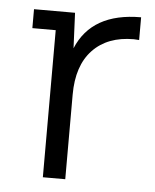

<svg xmlns="http://www.w3.org/2000/svg" viewBox="-44 -568 489 606"><g transform="rotate(5 200.5 -265.0)"><path d="M175 -414Q223 -530 379 -530V-458Q376 -458 370 -458.5Q364 -459 362 -459Q279 -459 232 -409.5Q185 -360 185 -268V0H114V-466H40V-526H170Z"/></g></svg>

Font: mBank
Style: Regular
Weight: 400
Designer: Julieta Ulanovsky
Foundry: Julieta Ulanovsky
Version: Version 7.200;PS 007.200;hotconv 1.0.88;makeotf.lib2.5.64775